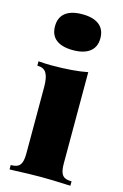

<svg xmlns="http://www.w3.org/2000/svg" viewBox="-120 -836 570 890"><g transform="rotate(15 165.0 -391.0)"><path d="M21 0ZM270 -695.8Q270 -653.8 241.7 -631.8Q213.4 -609.9 161.1 -609.9Q107.9 -609.9 80.1 -631.6Q52.2 -653.3 52.2 -695.8Q52.2 -738.3 80.1 -760.3Q107.9 -782.2 161.1 -782.2Q213.4 -782.2 241.7 -760.3Q270 -738.3 270 -695.8ZM312.5 -21V0L294.4 -0.5Q222.7 -3.9 170.4 -3.9Q117.7 -3.9 40 -0.5L20.5 0V-21Q41.5 -21 53.7 -27.3Q65.9 -33.7 71.3 -49.3Q76.7 -64.9 76.7 -92.8V-410.2Q76.7 -456.5 64 -477.3Q51.3 -498 20.5 -498V-519Q52.2 -516.1 82.5 -516.1Q186.5 -516.1 256.3 -529.8V-92.8Q256.3 -64.9 261.7 -49.3Q267.1 -33.7 279.3 -27.3Q291.5 -21 312.5 -21Z"/></g></svg>

Font: TypoPRO Playfair Display
Style: Regular
Weight: 900
Designer: Claus Eggers Sørensen
Foundry: Claus Eggers Sørensen
Version: Version 1.004;PS 001.004;hotconv 1.0.70;makeotf.lib2.5.58329